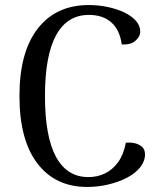

<svg xmlns="http://www.w3.org/2000/svg" viewBox="-20 -727 640 760"><path d="M554 -116Q554 -89 535 -65Q516 -41 483.5 -24Q451 -7 410 3Q369 13 325 13Q199 13 128 -80Q57 -173 57 -347Q57 -521 129.5 -614Q202 -707 331 -707Q371 -707 408 -699Q445 -691 473.5 -677Q502 -663 518.5 -644Q535 -625 535 -602Q535 -582 516 -565.5Q497 -549 462 -551Q454 -609 420.5 -638.5Q387 -668 332 -668Q246 -668 202 -587.5Q158 -507 158 -347Q158 -187 201.5 -106.5Q245 -26 330 -26Q366 -26 396.5 -41Q427 -56 448.5 -86.5Q470 -117 478 -162Q497 -164 514 -160Q531 -156 542.5 -145.5Q554 -135 554 -116Z"/></svg>

Font: Arima Thin Medium
Style: Regular
Weight: 500
Version: Version 1.100